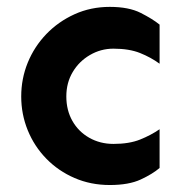

<svg xmlns="http://www.w3.org/2000/svg" viewBox="-20 -526 520 561"><path d="M300.8 14.6Q245.1 14.6 197.8 -5.9Q150.4 -26.4 115.2 -62.5Q80.1 -98.6 61 -145.5Q42 -192.4 42 -244.1Q42 -295.9 61 -342.8Q80.1 -389.6 115.2 -426.3Q150.4 -462.9 197.8 -484.4Q245.1 -505.9 300.8 -505.9Q356.4 -505.9 391.1 -488.3Q425.8 -470.7 446.3 -454.1V-339.8Q420.9 -358.4 389.2 -371.1Q357.4 -383.8 311.5 -383.8Q274.4 -383.8 242.7 -365.2Q210.9 -346.7 192.4 -315.4Q173.8 -284.2 173.8 -244.1Q173.8 -204.1 191.4 -172.9Q209 -141.6 240.7 -123.5Q272.5 -105.5 311.5 -105.5Q357.4 -105.5 389.2 -118.2Q420.9 -130.9 446.3 -148.4V-35.2Q425.8 -17.6 391.1 -1.5Q356.4 14.6 300.8 14.6Z"/></svg>

Font: Sen
Style: Bold
Weight: 700
Designer: Kosal Sen, Philatype
Foundry: Philatype
Version: Version 2.000;gftools[0.9.31]